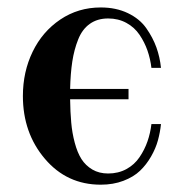

<svg xmlns="http://www.w3.org/2000/svg" viewBox="-20 -488 508 520"><path d="M416 -304.2H390.1Q387.2 -328.6 379.4 -351.1Q371.6 -373.5 357.9 -393.8Q344.2 -414.1 322.3 -426Q300.3 -438 272.9 -438Q243.7 -438 223.1 -423.3Q202.6 -408.7 191.7 -381.1Q180.7 -353.5 175.8 -321.3Q170.9 -289.1 169.9 -247.1H328.1V-219.2H169.9Q170.4 -184.1 172.9 -156.2Q175.3 -128.4 182.4 -101.6Q189.5 -74.7 200.7 -57.1Q211.9 -39.6 230.2 -28.8Q248.5 -18.1 272.9 -18.1Q300.3 -18.1 322.3 -30Q344.2 -42 357.9 -62.3Q371.6 -82.5 379.4 -105Q387.2 -127.4 390.1 -151.9H416Q413.6 -129.4 407.7 -107.9Q401.9 -86.4 389.2 -64.2Q376.5 -42 359.1 -25.4Q341.8 -8.8 314.2 1.7Q286.6 12.2 252.9 12.2Q161.1 12.2 101.6 -57.9Q42 -127.9 42 -228Q42 -293.5 68.4 -347.9Q94.7 -402.3 143.3 -435.1Q191.9 -467.8 252.9 -467.8Q294.4 -467.8 326.4 -452.4Q358.4 -437 376.2 -411.6Q394 -386.2 403.6 -359.6Q413.1 -333 416 -304.2Z"/></svg>

Font: Flanker Steampunk
Style: Bold
Weight: 700
Designer: Alexey Kryukov, Leonardo Di Lena
Foundry: Alexey Kryukov, Leonardo Di Lena
Version: 1.210